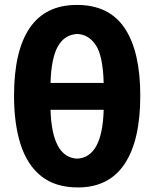

<svg xmlns="http://www.w3.org/2000/svg" viewBox="-20 -768 642 800"><path d="M304.5 13Q211.5 13 152.8 -33.2Q94 -79.5 66.2 -165.2Q38.5 -251 38.5 -369Q38.5 -556 104 -651.8Q169.5 -747.5 300.5 -747.5Q435 -747.5 499.8 -650.2Q564.5 -553 564.5 -369Q564.5 -183 499.2 -85Q434 13 304.5 13ZM302.5 -626.5Q249 -624 221.2 -574.8Q193.5 -525.5 190.5 -422.5H412Q409 -534 379.8 -579Q350.5 -624 302.5 -626.5ZM301.5 -107Q406.5 -112 412 -310.5H190.5Q196.5 -112 301.5 -107Z"/></svg>

Font: Commissioner Flair
Style: Bold
Weight: 700
Designer: Kostas Bartsokas
Foundry: Kostas Bartsokas
Version: Version 1.000; ttfautohint (v1.8.3)